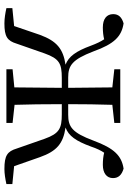

<svg xmlns="http://www.w3.org/2000/svg" viewBox="125 -696 580 870"><g transform="rotate(90 415.0 -261.0)"><path d="M294 -489 376 -480 378 -280H331C277 -280 250 -298 213 -394C179 -489 145 -522 86 -531C58 -523 44 -508 44 -484C44 -454 66 -437 104 -437C125 -437 142 -439 158 -443C168 -428 177 -410 187 -383C212 -315 236 -282 273 -268C201 -257 166 -228 138 -152L98 -35L17 -27V0C39 5 64 9 86 9C146 9 165 -4 178 -47L222 -173C246 -240 268 -251 333 -251H378L376 -36L294 -28V0H537V-28L455 -37C453 -92 452 -175 452 -251H498C562 -251 585 -240 609 -173L653 -47C666 -4 685 9 746 9C767 9 791 5 814 0V-27L733 -35L692 -152C665 -228 631 -257 558 -268C596 -282 619 -315 644 -383C653 -410 662 -428 672 -443C688 -439 705 -437 727 -437C764 -437 787 -454 787 -483C787 -508 772 -523 744 -531C686 -522 652 -489 617 -394C581 -298 555 -280 500 -280H452C452 -344 453 -425 455 -480L537 -489V-516H294Z"/></g></svg>

Font: Noto Serif CJK TC
Style: Regular
Weight: 400
Designer: Ryoko NISHIZUKA 西塚涼子 (kana & ideographs); Frank Grießhammer (Latin, Greek & Cyrillic); Wenlong ZHANG 张文龙 (bopomofo); San
Foundry: Adobe
Version: Version 2.001;hotconv 1.1.0;makeotfexe 2.6.0